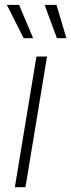

<svg xmlns="http://www.w3.org/2000/svg" viewBox="-20 -775 295 795"><path d="M41.5 0 130.9 -541H174.8L85.4 0ZM215.8 -616.7 164.6 -754.9H213.9L254.9 -616.7ZM78.1 -616.7 8.3 -754.9H59.1L117.2 -616.7Z"/></svg>

Font: Inter 17pt ExtraLight
Style: Italic
Weight: 250
Italic angle: -9.3988°
Version: Version 4.001;git-66647c0bb